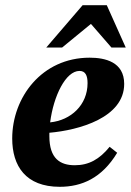

<svg xmlns="http://www.w3.org/2000/svg" viewBox="-20 -704 504 739"><path d="M210 15C294 15 372 -18 431 -116L402 -139C363 -91 322 -68 268 -68C212 -68 170 -93 170 -180C170 -184 170 -188 170 -193C284 -203 458 -251 458 -381C458 -466 384 -482 325 -482C141 -482 27 -329 27 -171C27 -65 79 15 210 15ZM219 -521 330 -612 409 -521H464L391 -684H298L158 -521ZM173 -233C186 -335 233 -431 286 -431C309 -431 317 -413 317 -384C317 -300 253 -241 173 -233Z"/></svg>

Font: STIX Two Text
Style: Bold Italic
Weight: 700
Italic angle: -12°
Designer: Ross Mills, John Hudson & Paul Hanslow, Tiro Typeworks Ltd; with prior portions MicroPress Inc. and Coen Hoffman, Elsevi
Foundry: Tiro Typeworks Ltd
Version: Version 2.13 b171